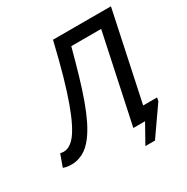

<svg xmlns="http://www.w3.org/2000/svg" viewBox="-211 -815 1064 1090"><g transform="rotate(-30 321.0 -269.5)"><path d="M548.3 -578.6H352.5Q327.6 -485.4 305.2 -408.7Q282.7 -332 260.3 -270Q237.8 -208 214.6 -160.6Q191.4 -113.3 165.5 -78.6Q131.3 -33.2 94.2 -14.4Q57.1 4.4 22 4.4Q2 4.4 -10.5 2.2Q-22.9 0 -34.7 -4.4L-5.9 -84Q4.4 -81.1 15.9 -80.8Q27.3 -80.6 40.3 -85Q53.2 -89.4 66.7 -99.6Q80.1 -109.9 94.2 -127.4Q113.8 -152.3 134.5 -194.1Q155.3 -235.8 178.5 -299.8Q201.7 -363.8 227.1 -452.9Q252.4 -542 280.8 -662.1H660.6L537.6 -83H628.9L624 -60.5L496.1 123H433.1L502 0H425.3Z"/></g></svg>

Font: PT Astra Sans
Style: Italic
Weight: 400
Italic angle: -16°
Designer: A.Korolkova, I. Chaeva
Foundry: ParaType Ltd
Version: Version 1.001; ttfautohint (v1.6)